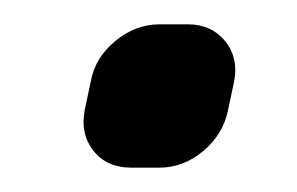

<svg xmlns="http://www.w3.org/2000/svg" viewBox="-20 -122 243 157"><path d="M133.8 -102.1Q152.8 -102.1 164.1 -88.4Q172.4 -78.1 172.4 -64.5Q172.4 -60.1 171.4 -55.2L166.5 -32.2Q162.6 -12.2 146.2 1.5Q129.9 15.1 110.4 15.1H87.4Q67.4 15.1 56.6 1.5Q48.3 -8.8 48.3 -22.5Q48.3 -26.9 49.3 -32.2L54.2 -55.2Q57.6 -74.7 74.2 -88.4Q90.8 -102.1 110.4 -102.1Z"/></svg>

Font: Qaz
Style: Italic
Weight: 400
Italic angle: -11.25°
Designer: GGBotNet
Foundry: f0n7
Version: 0.70